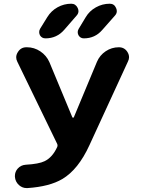

<svg xmlns="http://www.w3.org/2000/svg" viewBox="-20 -1004 748 1012"><path d="M125 -12.7Q123 -12.7 120.1 -12.7Q97.7 -12.7 80.1 -28.3Q60.5 -45.9 58.6 -72.3Q58.6 -75.2 58.6 -77.1Q58.6 -98.6 73.2 -115.2Q89.8 -133.8 115.2 -135.7Q184.6 -139.6 214.8 -154.3Q255.9 -173.8 281.2 -228.5Q285.2 -237.3 281.2 -246.1L71.3 -678.7Q65.4 -690.4 65.4 -702.1Q65.4 -715.8 74.2 -729.5Q89.8 -754.9 119.1 -754.9H122.1Q160.2 -754.9 192.4 -733.4Q224.6 -711.9 240.2 -676.8L361.3 -385.7Q362.3 -383.8 365.2 -383.8Q368.2 -383.8 369.1 -385.7L491.2 -678.7Q505.9 -712.9 537.1 -733.9Q568.4 -754.9 606.4 -754.9Q635.7 -754.9 651.4 -730.5Q660.2 -716.8 660.2 -702.1Q660.2 -691.4 654.3 -679.7L451.2 -238.3Q392.6 -110.4 308.6 -60.5Q241.2 -20.5 125 -12.7ZM229.5 -914.1Q250 -947.3 283.7 -965.8Q317.4 -984.4 355.5 -984.4Q378.9 -984.4 389.6 -961.9Q393.6 -953.1 393.6 -945.3Q393.6 -932.6 383.8 -921.9L318.4 -846.7Q279.3 -801.8 219.7 -801.8Q200.2 -801.8 190.4 -818.4Q186.5 -827.1 186.5 -835Q186.5 -843.8 191.4 -852.5ZM431.6 -913.1Q451.2 -946.3 485.4 -965.3Q519.5 -984.4 558.6 -984.4Q582 -984.4 591.8 -961.9Q595.7 -953.1 595.7 -945.3Q595.7 -932.6 585.9 -921.9L518.6 -845.7Q480.5 -801.8 421.9 -801.8Q403.3 -801.8 393.6 -818.4Q389.6 -826.2 389.6 -835Q389.6 -842.8 394.5 -851.6Z"/></svg>

Font: Gen Jyuu GothicX Bold
Style: Bold
Weight: 700
Designer: Ryoko NISHIZUKA (kana &amp; ideographs); Paul D. Hunt (Latin, Greek &amp; Cyrillic); Wenlong ZHANG (bopomofo); Sandoll C
Version: Version 1.058.20140828